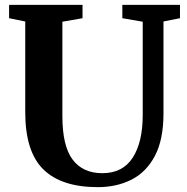

<svg xmlns="http://www.w3.org/2000/svg" viewBox="-20 -763 772 791"><path d="M383 8Q233 8 158.5 -65.2Q84 -138.5 84 -300.5V-674.5L17.5 -688V-743H320V-688L237 -673.5V-284.5Q237 -161.5 279.2 -105.5Q321.5 -49.5 401.5 -49.5Q485.5 -49.5 526.8 -113.5Q568 -177.5 568 -289V-673.5L484 -688V-743H721.5V-688L653.5 -674.5V-296Q653.5 -187.5 618 -120.5Q582.5 -53.5 521.5 -22.8Q460.5 8 383 8Z"/></svg>

Font: Merriweather Text Regular
Style: Bold
Weight: 700
Designer: Eben Sorkin
Foundry: Eben Sorkin
Version: Version 2.100; ttfautohint (v1.7.19-72a1) -l 8 -r 50 -G 200 